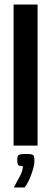

<svg xmlns="http://www.w3.org/2000/svg" viewBox="-20 -643 226 848"><path d="M40 -623H146V0H40ZM41 185Q58 154 69.5 132Q81 110 81 91Q63 91 59.5 84Q56 77 56 66Q56 49 61 43Q66 37 95 37Q122 37 127 42.5Q132 48 132 66Q132 84 125 107.5Q118 131 108.5 151.5Q99 172 89 185Z"/></svg>

Font: Smooch Sans
Style: Bold
Weight: 700
Designer: Robert E. Leuschke
Foundry: Robert E. Leuschke
Version: Version 1.010